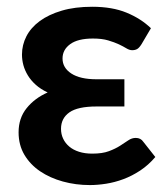

<svg xmlns="http://www.w3.org/2000/svg" viewBox="-20 -541 497 568"><path d="M439.5 -76.5Q419 -52.5 394.8 -36.5Q370.5 -20.5 345 -11Q319.5 -1.5 294 2.5Q268.5 6.5 246 6.5Q204 6.5 166 -4Q128 -14.5 98.8 -34.2Q69.5 -54 52.2 -83Q35 -112 35 -149.5Q35 -191.5 58.8 -221Q82.5 -250.5 121 -267.5Q100.5 -277 86 -290Q71.5 -303 62.5 -317.8Q53.5 -332.5 49.2 -348.2Q45 -364 45 -379.5Q45 -408 58.2 -433.8Q71.5 -459.5 97.8 -478.8Q124 -498 162.8 -509.5Q201.5 -521 253 -521Q312 -521 354.5 -503.5Q397 -486 426.5 -457.5L398.5 -410Q391.5 -399 385.5 -395.8Q379.5 -392.5 371 -392.5Q363 -392.5 354 -398Q345 -403.5 331.8 -409.8Q318.5 -416 300 -421.5Q281.5 -427 255 -427Q210.5 -427 187.8 -410.5Q165 -394 165 -368Q165 -340.5 191 -323.5Q217 -306.5 265.5 -306.5H348V-226H265.5Q210 -226 185.2 -208.5Q160.5 -191 160.5 -160Q160.5 -144 166.8 -130.8Q173 -117.5 184.8 -107.5Q196.5 -97.5 213.8 -92Q231 -86.5 253 -86.5Q283 -86.5 302.2 -93.8Q321.5 -101 335.2 -109.8Q349 -118.5 359.5 -125.8Q370 -133 381.5 -133Q396.5 -133 404 -121.5Z"/></svg>

Font: Lato
Style: Bold
Weight: 700
Designer: Lukasz Dziedzic with Adam Twardoch and Botio Nikoltchev
Foundry: tyPoland Lukasz Dziedzic
Version: Version 2.010; 2014-09-01; http://www.latofonts.com/; ttfaut